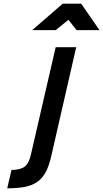

<svg xmlns="http://www.w3.org/2000/svg" viewBox="-20 -948 558 1038"><path d="M259 -112Q247 -57 229.5 -22Q212 13 184 33.5Q156 54 116 62Q76 70 19 70L42 -29Q92 -30 114.5 -48Q137 -66 148 -116L281 -693H392ZM319 -928H419L518 -785H394L350 -841L281 -785H154Z"/></svg>

Font: Panefresco 750wt
Style: Italic
Weight: 750
Foundry: Campivisivi & Chank Co
Version: Version 1.000